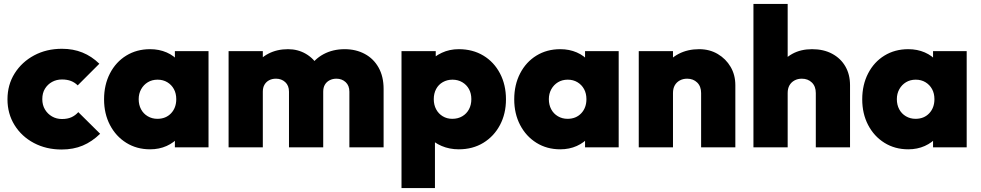

<svg xmlns="http://www.w3.org/2000/svg" viewBox="-20 -749 4985 976"><path d="M293 11Q215 11 152.5 -22Q90 -55 54 -113Q18 -171 18 -244Q18 -318 54.5 -376Q91 -434 153.5 -467.5Q216 -501 295 -501Q352 -501 399 -482Q446 -463 485 -425L375 -315Q360 -330 340.5 -337.5Q321 -345 295 -345Q267 -345 244.5 -332.5Q222 -320 208.5 -298Q195 -276 195 -245Q195 -215 208.5 -192.5Q222 -170 244.5 -157Q267 -144 295 -144Q323 -144 343 -153Q363 -162 378 -179L489 -69Q448 -29 400.5 -9Q353 11 293 11Z M743 10Q675 10 622 -23Q569 -56 539 -113.5Q509 -171 509 -244Q509 -318 539 -376Q569 -434 622 -466.5Q675 -499 743 -499Q789 -499 827 -482.5Q865 -466 889.5 -436Q914 -406 919 -368V-122Q914 -83 889.5 -53.5Q865 -24 827 -7Q789 10 743 10ZM780 -145Q823 -145 849.5 -173Q876 -201 876 -245Q876 -274 864 -296Q852 -318 830.5 -331Q809 -344 781 -344Q753 -344 731.5 -331Q710 -318 697.5 -295.5Q685 -273 685 -245Q685 -216 697 -193.5Q709 -171 731 -158Q753 -145 780 -145ZM869 0V-131L894 -251L869 -369V-489H1040V0Z M1142 0V-489H1316V0ZM1449 0V-283Q1449 -314 1430 -331.5Q1411 -349 1383 -349Q1363 -349 1348 -341Q1333 -333 1324.5 -318.5Q1316 -304 1316 -283L1248 -310Q1248 -369 1274 -411Q1300 -453 1344 -476Q1388 -499 1444 -499Q1494 -499 1534.5 -475.5Q1575 -452 1599 -410Q1623 -368 1623 -311V0ZM1756 0V-283Q1756 -314 1737 -331.5Q1718 -349 1690 -349Q1671 -349 1655.5 -341Q1640 -333 1631.5 -318.5Q1623 -304 1623 -283L1521 -288Q1523 -354 1550 -401Q1577 -448 1624.5 -473.5Q1672 -499 1732 -499Q1789 -499 1834 -475Q1879 -451 1904.5 -405.5Q1930 -360 1930 -297V0Z M2312 10Q2265 10 2225 -7Q2185 -24 2159 -53.5Q2133 -83 2127 -122V-360Q2133 -399 2159.5 -430.5Q2186 -462 2225.5 -480.5Q2265 -499 2312 -499Q2383 -499 2437 -466.5Q2491 -434 2521.5 -376Q2552 -318 2552 -244Q2552 -171 2521.5 -113.5Q2491 -56 2437 -23Q2383 10 2312 10ZM2021 207V-489H2195V-366L2166 -248L2191 -129V207ZM2279 -145Q2308 -145 2330 -158Q2352 -171 2364 -193.5Q2376 -216 2376 -245Q2376 -274 2364 -296Q2352 -318 2330 -331Q2308 -344 2280 -344Q2253 -344 2231 -331.5Q2209 -319 2197 -296.5Q2185 -274 2185 -245Q2185 -216 2197 -193.5Q2209 -171 2230.5 -158Q2252 -145 2279 -145Z M2828 10Q2760 10 2707 -23Q2654 -56 2624 -113.5Q2594 -171 2594 -244Q2594 -318 2624 -376Q2654 -434 2707 -466.5Q2760 -499 2828 -499Q2874 -499 2912 -482.5Q2950 -466 2974.5 -436Q2999 -406 3004 -368V-122Q2999 -83 2974.5 -53.5Q2950 -24 2912 -7Q2874 10 2828 10ZM2865 -145Q2908 -145 2934.5 -173Q2961 -201 2961 -245Q2961 -274 2949 -296Q2937 -318 2915.5 -331Q2894 -344 2866 -344Q2838 -344 2816.5 -331Q2795 -318 2782.5 -295.5Q2770 -273 2770 -245Q2770 -216 2782 -193.5Q2794 -171 2816 -158Q2838 -145 2865 -145ZM2954 0V-131L2979 -251L2954 -369V-489H3125V0Z M3544 0V-276Q3544 -310 3524 -329.5Q3504 -349 3473 -349Q3452 -349 3435.5 -340Q3419 -331 3410 -315Q3401 -299 3401 -276L3333 -308Q3333 -367 3359 -409.5Q3385 -452 3430.5 -475.5Q3476 -499 3534 -499Q3587 -499 3628.5 -474.5Q3670 -450 3694 -409Q3718 -368 3718 -316V0ZM3227 0V-489H3401V0Z M4127 0V-276Q4127 -310 4107 -329.5Q4087 -349 4056 -349Q4035 -349 4018.5 -340Q4002 -331 3993 -315Q3984 -299 3984 -276L3916 -308Q3916 -367 3940.5 -409.5Q3965 -452 4008 -475.5Q4051 -499 4108 -499Q4167 -499 4210.5 -475.5Q4254 -452 4277.5 -411Q4301 -370 4301 -316V0ZM3810 0V-729H3984V0Z M4597 10Q4529 10 4476 -23Q4423 -56 4393 -113.5Q4363 -171 4363 -244Q4363 -318 4393 -376Q4423 -434 4476 -466.5Q4529 -499 4597 -499Q4643 -499 4681 -482.5Q4719 -466 4743.5 -436Q4768 -406 4773 -368V-122Q4768 -83 4743.5 -53.5Q4719 -24 4681 -7Q4643 10 4597 10ZM4634 -145Q4677 -145 4703.5 -173Q4730 -201 4730 -245Q4730 -274 4718 -296Q4706 -318 4684.5 -331Q4663 -344 4635 -344Q4607 -344 4585.5 -331Q4564 -318 4551.5 -295.5Q4539 -273 4539 -245Q4539 -216 4551 -193.5Q4563 -171 4585 -158Q4607 -145 4634 -145ZM4723 0V-131L4748 -251L4723 -369V-489H4894V0Z"/></svg>

Font: Outfit Thin ExtraBold
Style: Regular
Weight: 800
Version: Version 1.100;gftools[0.9.27]